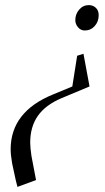

<svg xmlns="http://www.w3.org/2000/svg" viewBox="-20 -482 415 757"><path d="M22 106.9Q22 -42 189.9 -109.9L265.1 -141.1L284.2 -262.2L309.1 -270L333 -141.1L223.1 -95.2Q159.7 -68.4 129.4 -25.4Q99.1 17.6 99.1 80.1Q99.1 99.6 104 132.8L122.1 228L48.8 254.9L42 228L27.8 162.1Q22 127.9 22 106.9ZM276.9 -402.8Q276.9 -426.3 292.2 -444.1Q307.6 -461.9 330.1 -461.9Q346.2 -461.9 357.7 -451.4Q369.1 -440.9 369.1 -421.9Q369.1 -397 353.5 -379.4Q337.9 -361.8 314 -361.8Q298.3 -361.8 287.6 -374.5Q276.9 -387.2 276.9 -402.8Z"/></svg>

Font: Dehuti
Style: Bold-Italic
Weight: 700
Version: Version 1.2